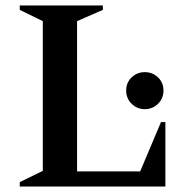

<svg xmlns="http://www.w3.org/2000/svg" viewBox="-20 -680 682 700"><path d="M52 0V-16L136 -57V-603L52 -644V-660H355V-644L261 -603V-55H491L567 -235H583V0ZM508 -282Q480 -282 460 -301.5Q440 -321 440 -350Q440 -379 460 -398Q480 -417 508 -417Q536 -417 556 -398Q576 -379 576 -350Q576 -321 556 -301.5Q536 -282 508 -282Z"/></svg>

Font: Spectral SC SemiBold
Style: Regular
Weight: 600
Designer: Jean-Baptiste Levee
Foundry: Production Type
Version: Version 2.001